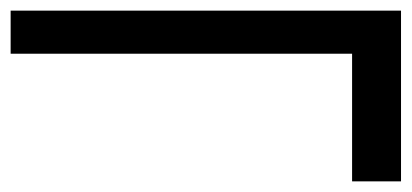

<svg xmlns="http://www.w3.org/2000/svg" viewBox="-20 -341 774 361"><path d="M642 0V-240H0V-321H734V0Z"/></svg>

Font: Junicode SmExp
Style: Bold
Weight: 700
Width: 6
Designer: Peter S. Baker
Version: Version 2.205; ttfautohint (v1.8.4)